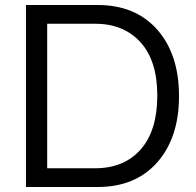

<svg xmlns="http://www.w3.org/2000/svg" viewBox="-20 -749 785 769"><path d="M84 0V-729H370Q523 -729 610 -630Q697 -531 697 -364Q697 -198 610 -99Q523 0 370 0ZM360 -75Q477 -75 543.5 -150.5Q610 -226 610 -366Q610 -506 542.5 -580Q475 -654 360 -654H169V-75Z"/></svg>

Font: Mona Sans
Style: Regular
Weight: 400
Designer: Deni Anggara
Foundry: GitHub
Version: Version 2.000;Glyphs 3.2.3 (3260)